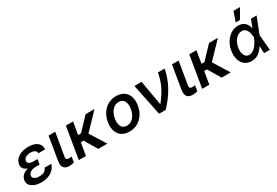

<svg xmlns="http://www.w3.org/2000/svg" viewBox="62 -1824 4159 2880"><g transform="rotate(-30 2141.5 -384.0)"><path d="M24.9 -148.1C9.2 -52.6 101.6 9.9 236.2 9.9C363.6 9.9 471.2 -52.2 497.2 -158.4H382.8C363.6 -108.7 323.5 -83.8 250 -83.8C176.1 -83.8 136.4 -115.4 142.8 -157.7C151.3 -205.3 205.6 -236.2 270.2 -236.2H341.6L345.9 -263.1L355.5 -323.2H284.1C215.2 -323.2 183.6 -348.7 189.3 -387.8C196.4 -429 241.5 -459.9 309.3 -459.9C372.2 -459.9 410.2 -435.4 410.5 -392.4H527.3C534.8 -493.6 454.9 -552.6 328.8 -552.6C195.3 -552.6 92.7 -494.7 75.6 -393.8C67.5 -346.6 85.9 -296.5 161.2 -274.5C72.1 -252.8 33.7 -199.9 24.9 -148.1Z M674.4 -545.5 607.6 -143.8C590.2 -34.4 637.4 6.7 718.8 6.7C752.1 6.7 780.5 1.1 801.8 -5.3L817.1 -100.9C806.8 -98.7 790.5 -95.9 774.1 -95.9C740.4 -95.9 715.9 -105.5 723.7 -152.7L789.8 -545.5Z M1098.4 -545.5H974.4L883.5 0H1007.5L1043.7 -217.3H1090.9L1220.2 0H1377.5L1207.7 -272.4L1470.2 -545.5H1316.8L1112.6 -330.6H1062.5Z M1760.3 11C1914.8 11 2032.3 -99.8 2060 -266.3C2087.7 -437.9 2004.3 -552.6 1845.9 -552.6C1691.1 -552.6 1573.2 -441.8 1546.2 -274.1C1518.1 -103.7 1601.2 11 1760.3 11ZM1663 -266.7C1679.7 -371.1 1741.8 -457.4 1837.7 -457.4C1929.3 -457.4 1959.2 -375 1943.2 -274.9C1926.1 -170.1 1864 -85.2 1768.5 -85.2C1676.1 -85.2 1646.7 -166.5 1663 -266.7Z M2274.5 0H2388.8C2550.4 -167.6 2652.3 -358.7 2685 -545.5H2569.6C2538.4 -392 2497.5 -286.2 2366.1 -119H2360.4L2285.5 -545.5H2161.9Z M2811.8 -545.5 2745 -143.8C2727.6 -34.4 2774.9 6.7 2856.2 6.7C2889.6 6.7 2918 1.1 2939.3 -5.3L2954.5 -100.9C2944.2 -98.7 2927.9 -95.9 2911.6 -95.9C2877.8 -95.9 2853.3 -105.5 2861.2 -152.7L2927.2 -545.5Z M3235.8 -545.5H3111.9L3021 0H3144.9L3181.1 -217.3H3228.3L3357.6 0H3514.9L3345.2 -272.4L3607.6 -545.5H3454.2L3250 -330.6H3199.9Z M3873.9 11.4C3969.5 12.4 4039.1 -44.7 4086.3 -127.1H4087L4093 0H4191.8L4169 -267L4170.5 -271.3L4277.7 -545.5H4179.7L4128.6 -410.9H4127.5C4109 -493.6 4056.1 -552.6 3958.8 -552.6C3827.1 -552.6 3711.6 -440.7 3685.4 -279.8C3657 -109.7 3733.7 10.3 3873.9 11.4ZM3797.9 -265.6C3816.8 -375.7 3884.9 -454.5 3966.6 -454.5C4058.6 -454.5 4076 -348.4 4079.5 -282.3L4076.7 -274.9C4050.1 -205.3 3983 -87.7 3888.8 -87.7C3816.8 -87.7 3781.6 -163.4 3797.9 -265.6ZM3954.2 -611.5H4027.7L4125.7 -779.1H4012.4Z"/></g></svg>

Font: Magic Ui Pro Semi Bold
Style: Italic
Weight: 600
Italic angle: -9.39999°
Designer: Stefan Endress, Andreas Faust
Version: Version 1.000;FEAKit 1.0